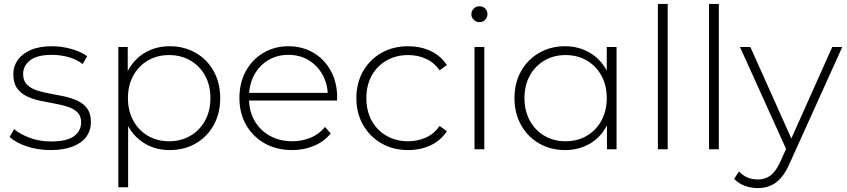

<svg xmlns="http://www.w3.org/2000/svg" viewBox="-20 -762 4322 980"><path d="M238 4Q173 4 116.5 -15Q60 -34 29 -63L52 -103Q82 -77 132 -58.5Q182 -40 240 -40Q322 -40 358 -67Q394 -94 394 -138Q394 -170 375.5 -188.5Q357 -207 326 -217Q295 -227 258 -233.5Q221 -240 184 -248Q147 -256 116 -271Q85 -286 66.5 -312.5Q48 -339 48 -383Q48 -423 70 -455Q92 -487 136 -506.5Q180 -526 246 -526Q295 -526 344.5 -512Q394 -498 425 -475L402 -435Q369 -460 328 -471Q287 -482 245 -482Q169 -482 133.5 -454Q98 -426 98 -384Q98 -351 116.5 -331.5Q135 -312 166 -301.5Q197 -291 234 -284.5Q271 -278 308 -270Q345 -262 376 -247.5Q407 -233 425.5 -207.5Q444 -182 444 -139Q444 -96 420.5 -64Q397 -32 351 -14Q305 4 238 4Z M846 4Q777 4 721.5 -28Q666 -60 633.5 -119.5Q601 -179 601 -261Q601 -343 633.5 -402.5Q666 -462 721.5 -494Q777 -526 846 -526Q920 -526 978.5 -492.5Q1037 -459 1070.5 -399Q1104 -339 1104 -261Q1104 -183 1070.5 -123Q1037 -63 978.5 -29.5Q920 4 846 4ZM584 194V-522H632V-351L624 -260L634 -169V194ZM843 -41Q903 -41 951 -68.5Q999 -96 1026.5 -146Q1054 -196 1054 -261Q1054 -327 1026.5 -376.5Q999 -426 951 -453.5Q903 -481 843 -481Q783 -481 735.5 -453.5Q688 -426 660.5 -376.5Q633 -327 633 -261Q633 -196 660.5 -146Q688 -96 735.5 -68.5Q783 -41 843 -41Z M1471 4Q1392 4 1331.5 -30Q1271 -64 1236.5 -124Q1202 -184 1202 -261Q1202 -339 1234.5 -398.5Q1267 -458 1324 -492Q1381 -526 1452 -526Q1523 -526 1579.5 -493Q1636 -460 1668.5 -400.5Q1701 -341 1701 -263Q1701 -260 1700.5 -256.5Q1700 -253 1700 -249H1239V-288H1673L1653 -269Q1654 -330 1627.5 -378.5Q1601 -427 1556 -454.5Q1511 -482 1452 -482Q1394 -482 1348.5 -454.5Q1303 -427 1277 -378.5Q1251 -330 1251 -268V-259Q1251 -195 1279.5 -145.5Q1308 -96 1358 -68.5Q1408 -41 1472 -41Q1522 -41 1565.5 -59Q1609 -77 1639 -114L1668 -81Q1634 -39 1582.5 -17.5Q1531 4 1471 4Z M2063 4Q1987 4 1927.5 -30Q1868 -64 1833.5 -124Q1799 -184 1799 -261Q1799 -339 1833.5 -399Q1868 -459 1927.5 -492.5Q1987 -526 2063 -526Q2126 -526 2177.5 -502Q2229 -478 2261 -430L2224 -403Q2196 -443 2154 -462Q2112 -481 2063 -481Q2002 -481 1953.5 -453.5Q1905 -426 1877.5 -376.5Q1850 -327 1850 -261Q1850 -195 1877.5 -145.5Q1905 -96 1953.5 -68.5Q2002 -41 2063 -41Q2112 -41 2154 -60Q2196 -79 2224 -119L2261 -92Q2229 -44 2177.5 -20Q2126 4 2063 4Z M2402 0V-522H2452V0ZM2427 -649Q2410 -649 2398 -661Q2386 -673 2386 -689Q2386 -706 2398 -718Q2410 -730 2427 -730Q2445 -730 2456.5 -718.5Q2468 -707 2468 -690Q2468 -673 2456.5 -661Q2445 -649 2427 -649Z M2864 4Q2791 4 2732.5 -29.5Q2674 -63 2640 -123Q2606 -183 2606 -261Q2606 -340 2640 -399.5Q2674 -459 2732.5 -492.5Q2791 -526 2864 -526Q2933 -526 2988.5 -494Q3044 -462 3076.5 -403Q3109 -344 3109 -261Q3109 -180 3077 -120Q3045 -60 2989.5 -28Q2934 4 2864 4ZM2867 -41Q2927 -41 2974.5 -68.5Q3022 -96 3049.5 -146Q3077 -196 3077 -261Q3077 -327 3049.5 -376.5Q3022 -426 2974.5 -453.5Q2927 -481 2867 -481Q2807 -481 2759.5 -453.5Q2712 -426 2684.5 -376.5Q2657 -327 2657 -261Q2657 -196 2684.5 -146Q2712 -96 2759.5 -68.5Q2807 -41 2867 -41ZM3078 0V-171L3087 -262L3077 -353V-522H3127V0Z M3338 0V-742H3388V0Z M3599 0V-742H3649V0Z M3848 198Q3812 198 3780.5 186Q3749 174 3727 151L3752 113Q3772 134 3795.5 144Q3819 154 3849 154Q3885 154 3912.5 134Q3940 114 3964 61L4000 -19L4007 -28L4228 -522H4279L4011 71Q3990 119 3965.5 146.5Q3941 174 3912 186Q3883 198 3848 198ZM3999 13 3757 -522H3810L4030 -31Z"/></svg>

Font: MOST Montserrat Light
Style: Regular
Weight: 300
Designer: Julieta Ulanovsky
Foundry: Julieta Ulanovsky
Version: Version 8.000;March 11, 2024;FontCreator 15.0.0.2926 64-bit